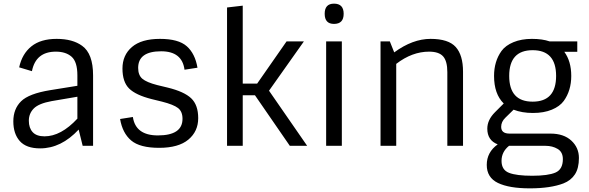

<svg xmlns="http://www.w3.org/2000/svg" viewBox="-20 -799 3225 1052"><path d="M430 -548Q490 -505 490 -386V0H433L411 -89Q315 14 200 14Q124 14 88.5 -26Q53 -66 53 -134Q53 -202 95.5 -244Q138 -286 255 -305L404 -329V-386Q404 -460 372.5 -488Q341 -516 286 -516Q176 -516 155 -409L85 -430Q101 -504 152 -545Q203 -586 290.5 -586Q378 -586 430 -548ZM224 -52Q314 -52 404 -149V-269L263 -245Q192 -232 165 -204.5Q138 -177 138 -137.5Q138 -98 159 -75Q180 -52 224 -52Z M638 -147 708 -158Q723 -57 845 -57Q980 -57 980 -148Q980 -188 955.5 -207Q931 -226 868 -242L811 -256Q724 -278 687.5 -314Q651 -350 651 -423.5Q651 -497 703 -541.5Q755 -586 856.5 -586Q958 -586 1003.5 -545.5Q1049 -505 1062 -428L991 -417Q978 -518 863 -518Q737 -518 737 -427Q737 -387 760 -367.5Q783 -348 841 -333L899 -319Q989 -297 1027.5 -260.5Q1066 -224 1066 -151.5Q1066 -79 1012 -34Q958 11 852 11Q746 11 698.5 -29.5Q651 -70 638 -147Z M1310 0H1224V-758L1310 -768V-341H1389L1550 -572H1645L1454 -302L1663 0H1568L1377 -277H1310Z M1767 -572H1853V0H1767ZM1810 -668Q1759 -668 1759 -723.5Q1759 -779 1810 -779Q1863 -779 1863 -723.5Q1863 -668 1810 -668Z M2140 -512Q2241 -586 2339 -586Q2437 -586 2477 -541.5Q2517 -497 2517 -406V0H2431V-404Q2431 -464 2408 -490Q2385 -516 2331 -516Q2238 -516 2151 -449V0H2065V-572H2116Z M2794 -198 2749 -154Q2726 -132 2726 -104Q2726 -67 2772 -67H2996Q3069 -67 3110.5 -28.5Q3152 10 3152 66.5Q3152 123 3130 156.5Q3108 190 3067 206Q2996 233 2883 233Q2770 233 2708.5 203.5Q2647 174 2647 104.5Q2647 35 2707 -8Q2650 -30 2650 -94Q2650 -142 2692 -184L2740 -232Q2687 -284 2687 -383Q2687 -463 2728 -520Q2750 -550 2793.5 -568Q2837 -586 2894.5 -586Q2952 -586 2992 -572H3143V-515H3072Q3110 -463 3110 -383Q3110 -303 3069 -246Q3047 -216 3003.5 -198Q2960 -180 2900 -180Q2840 -180 2794 -198ZM2898.5 -524Q2770 -524 2770 -383Q2770 -242 2898.5 -242Q3027 -242 3027 -383Q3027 -524 2898.5 -524ZM3064 73Q3064 34 3035.5 17Q3007 0 2969 0H2769Q2728 33 2728 82.5Q2728 132 2769 148Q2810 164 2896.5 164Q2983 164 3023.5 146.5Q3064 129 3064 73Z"/></svg>

Font: Sintony
Style: Regular
Weight: 400
Version: Version 001.001